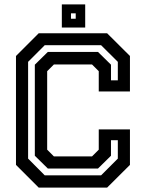

<svg xmlns="http://www.w3.org/2000/svg" viewBox="-20 -851 662 871"><path d="M155.5 0 52.5 -103V-597L155.5 -700H466L569.5 -597V-436H428V-528L397.5 -558.5H224.5L194 -528V-172L224.5 -141.5H397.5L428 -172V-264H569.5V-103L466 0ZM183 -55.5H438.5L514.5 -131.5V-215H483.5V-144.5L424.5 -86.5H197L138 -144.5V-557.5L197 -615.5H424.5L483.5 -557.5V-486.5H514.5V-570.5L438.5 -646H183L107.5 -570.5V-131.5ZM260.5 -726V-831H366.5V-726ZM302 -766H323.5V-790.5H302Z"/></svg>

Font: Tourney SemiBold
Style: Regular
Weight: 600
Version: Version 1.015